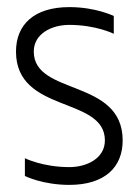

<svg xmlns="http://www.w3.org/2000/svg" viewBox="-20 -520 390 540"><path d="M175 0C275 0 325 -50 325 -125C325 -300 75 -250 75 -375C75 -425 125 -450 175 -450C250 -450 300 -425 300 -425V-475C300 -475 250 -500 175 -500C75 -500 25 -450 25 -375C25 -200 275 -250 275 -125C275 -75 225 -50 175 -50C100 -50 50 -75 50 -75V-25C50 -25 100 0 175 0Z"/></svg>

Font: LS-VG5000 Light
Style: Regular
Weight: 400
Designer: Justin Bihan, 2021
Foundry: Justin Bihan, 2021
Version: Version 1.000;Glyphs 3.1.2 (3151)